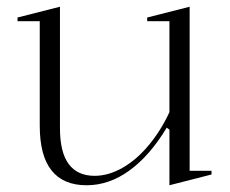

<svg xmlns="http://www.w3.org/2000/svg" viewBox="-20 -535 682 570"><path d="M237 15Q168 15 133 -29Q98 -73 98 -162V-472H32V-483L158 -515V-155Q158 -83 184 -48Q210 -13 261 -13Q302 -13 344 -37Q386 -61 422 -104.5Q458 -148 483 -202V-472H417V-483L543 -515V-28H608V-17L483 15V-150L475 -156Q425 -73 364.5 -29Q304 15 237 15Z"/></svg>

Font: Kalnia Thin Light
Style: Regular
Weight: 300
Version: Version 1.105